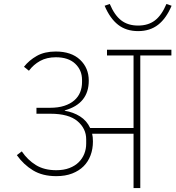

<svg xmlns="http://www.w3.org/2000/svg" viewBox="-20 -949 886 969"><path d="M264 -60Q195 -60 147 -89Q99 -118 65 -166L90 -185Q119 -142 161 -116Q203 -90 264 -90Q302 -90 330.5 -101Q359 -112 377.5 -130.5Q396 -149 405.5 -173Q415 -197 415 -224V-246Q415 -300 371 -337.5Q327 -375 234 -375H164V-405H232Q274 -405 304.5 -415Q335 -425 355 -442.5Q375 -460 384.5 -483.5Q394 -507 394 -534V-546Q394 -595 359.5 -627.5Q325 -660 262 -660Q216 -660 182.5 -641.5Q149 -623 126 -592L101 -612Q127 -645 166 -667Q205 -689 261 -689Q340 -689 384 -647.5Q428 -606 428 -542Q428 -426 307 -392V-390Q350 -383 384 -361.5Q418 -340 435 -303H654V-669H520V-698H845V-669H688V0H654V-274H445Q449 -258 449 -235Q449 -197 437 -165Q425 -133 402 -110Q379 -87 344.5 -73.5Q310 -60 264 -60ZM677 -792Q617 -792 576 -824Q535 -856 508 -920L534 -929Q558 -872 592 -846Q626 -820 677 -820Q728 -820 762 -846Q796 -872 820 -929L846 -920Q819 -856 778 -824Q737 -792 677 -792Z"/></svg>

Font: IBM Plex Sans Devanagari ExtraLight
Style: Regular
Weight: 200
Designer: Mike Abbink, Paul van der Laan, Pieter van Rosmalen, Erin McLaughlin
Foundry: Bold Monday
Version: Version 1.1